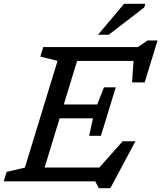

<svg xmlns="http://www.w3.org/2000/svg" viewBox="-40 -955 850 1011"><path d="M480.5 36 461.5 0H-20.5L-5 -50L91 -72.5L263 -634.5L172.5 -657L188 -707H686L737 -742H789.5L722 -521H655.5L663 -634H366L296 -405H472L507.5 -495H569.5L491.5 -240H429.5L449.5 -332H274L195 -73H483.5L605.5 -211H673L541 36ZM476 -772 613.5 -935H725L719.5 -916L532.5 -772Z"/></svg>

Font: Newsreader Caption
Style: Italic
Weight: 400
Italic angle: -17°
Designer: Hugues Gentile
Foundry: Production Type
Version: Version 1.001